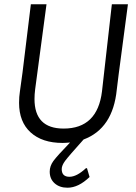

<svg xmlns="http://www.w3.org/2000/svg" viewBox="-20 -660 637 896"><path d="M295 216Q258 216 235 195.5Q212 175 212 141Q212 115 229 91.5Q246 68 307 5Q285 7 272 7Q177 7 123 -42Q69 -91 69 -180Q69 -209 73 -234L85 -321L124 -640H197L144 -243Q141 -219 141 -198Q141 -60 277 -60Q435 -60 456 -234L502 -640H577L534 -315L525 -242Q507 -60 370 -9Q300 69 284 90.5Q268 112 268 129Q268 165 304 165Q338 165 381 125H386L398 166Q346 216 295 216Z"/></svg>

Font: Alegreya Sans
Style: Italic
Weight: 400
Italic angle: -7°
Designer: Juan Pablo del Peral
Foundry: Huerta Tipografica
Version: Version 2.007